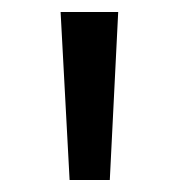

<svg xmlns="http://www.w3.org/2000/svg" viewBox="-20 -688 298 320"><path d="M96 -388 81 -668H177L163 -388Z"/></svg>

Font: Gantari Medium
Style: Regular
Weight: 500
Designer: Anugrah Pasau
Foundry: Lafontype
Version: Version 1.000; ttfautohint (v1.8.4.7-5d5b)